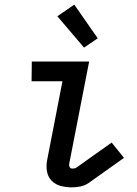

<svg xmlns="http://www.w3.org/2000/svg" viewBox="-20 -795 590 827"><path d="M290 12Q265 12 242 6Q219 0 203 -16Q187 -32 182.5 -56Q178 -80 183 -105L249 -445H116L117 -530H364L278 -89Q277 -82 280 -75.5Q283 -69 291 -69Q295 -69 300 -69.5Q305 -70 309 -73L461 -181L514 -115L362 -7Q346 4 327 8Q308 12 290 12ZM342 -590 227 -725 300 -775 401 -630Z"/></svg>

Font: Lode Dark Term
Style: Bold Italic
Weight: 700
Italic angle: -11°
Monospace: yes
Designer: Belleve Invis
Foundry: Belleve Invis
Version: Version 29.2.0